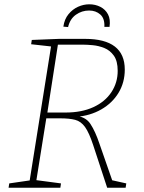

<svg xmlns="http://www.w3.org/2000/svg" viewBox="-20 -874 669 894"><path d="M20 0 23 -20 126 -35 117 -26 219 -666 224 -657 125 -668 128 -688 255 -693H376Q561 -693 561 -550Q561 -490 532 -442Q503 -394 451.5 -364.5Q400 -335 335 -330L328 -335Q378 -332 401 -297Q424 -262 443 -205L505 -27L496 -36L568 -20L565 0H479L414 -198Q395 -256 376 -282.5Q357 -309 330 -316Q303 -323 261 -323H188L197 -332L148 -26L143 -36L264 -20L261 0ZM199 -340 193 -350H285Q360 -350 414.5 -375Q469 -400 498.5 -444.5Q528 -489 528 -544Q528 -590 510 -615Q492 -640 465.5 -650.5Q439 -661 412.5 -663.5Q386 -666 369 -666H242L251 -675ZM396 -854Q424 -854 447.5 -842Q471 -830 483 -807Q495 -784 490 -749H466Q468 -788 447 -806.5Q426 -825 395 -825Q361 -825 333.5 -805.5Q306 -786 297 -748L275 -750Q280 -785 299 -808Q318 -831 343.5 -842.5Q369 -854 396 -854Z"/></svg>

Font: Bitter Thin ExtraLight
Style: Italic
Weight: 250
Italic angle: -9°
Version: Version 2.002